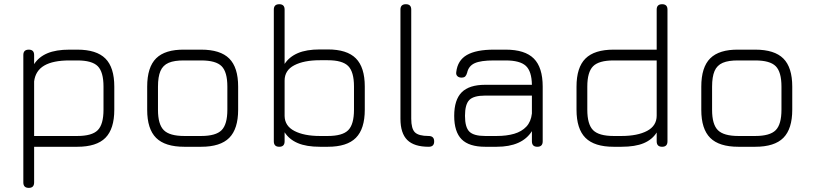

<svg xmlns="http://www.w3.org/2000/svg" viewBox="-20 -714 3954 934"><path d="M120 200Q93.5 200 93.5 173.5V-446.5Q93.5 -472.5 120 -472.5Q146 -472.5 146 -446.5V-402Q168.5 -437 210.5 -454.8Q252.5 -472.5 318 -472.5H356Q449.5 -472.5 492.8 -429.2Q536 -386 536 -292.5V-180.5Q536 -87 492.8 -43.5Q449.5 0 356 0H146V173.5Q146 200 120 200ZM146 -52.5H356Q427.5 -52.5 455.5 -80.8Q483.5 -109 483.5 -180.5V-292.5Q483.5 -364 455.5 -392Q427.5 -420 356 -420H318Q238 -420 195.2 -395Q152.5 -370 146 -318Z M876.5 0Q783 0 739.5 -43.2Q696 -86.5 696 -179.5V-292.5Q696 -387 739.5 -430.2Q783 -473.5 876.5 -472.5H958.5Q1052 -472.5 1095.2 -429.2Q1138.5 -386 1138.5 -292.5V-180.5Q1138.5 -87 1095.2 -43.5Q1052 0 958.5 0ZM748.5 -179.5Q748.5 -109 776.8 -80.8Q805 -52.5 876.5 -52.5H958.5Q1030 -52.5 1058 -80.8Q1086 -109 1086 -180.5V-292.5Q1086 -364 1058 -392Q1030 -420 958.5 -420H876.5Q828.5 -420.5 800.5 -408.5Q772.5 -396.5 760.5 -368.5Q748.5 -340.5 748.5 -292.5Z M1338.5 0Q1312 0 1312 -26.5V-667.5Q1312 -693.5 1338.5 -693.5Q1364.5 -693.5 1364.5 -667.5V-403Q1387 -437.5 1428.8 -455.5Q1470.5 -473.5 1536.5 -473.5H1574.5Q1668 -473.5 1711.2 -430Q1754.5 -386.5 1754.5 -293V-180.5Q1754.5 -87 1711.2 -43.5Q1668 0 1574.5 0H1536.5Q1470.5 0 1428.8 -17.8Q1387 -35.5 1364.5 -70.5V-26.5Q1364.5 0 1338.5 0ZM1536.5 -52.5H1574.5Q1646 -52.5 1674 -80.8Q1702 -109 1702 -180.5V-293Q1702 -364.5 1673.8 -392.8Q1645.5 -421 1574.5 -421H1536.5Q1458.5 -421 1411.5 -396.5Q1364.5 -372 1364.5 -322V-149.5Q1365.5 -101 1412.5 -76.8Q1459.5 -52.5 1536.5 -52.5Z M2065.5 0Q1994.5 0 1961.2 -33Q1928 -66 1928 -136.5V-667.5Q1928 -693.5 1954.5 -693.5Q1980.5 -693.5 1980.5 -667.5V-136.5Q1980.5 -88 1998.5 -70.2Q2016.5 -52.5 2065 -52.5Q2092 -52.5 2092 -26.5Q2092.5 0 2065.5 0Z M2340 0Q2262 0 2225.8 -36.2Q2189.5 -72.5 2189.5 -150.5Q2189.5 -228.5 2226 -265Q2262.5 -301.5 2340 -301.5H2567.5Q2566.5 -367.5 2537.8 -393.8Q2509 -420 2440 -420H2382Q2318.5 -420 2289 -406.5Q2259.5 -393 2252.5 -360.5Q2249 -348 2243.2 -342.2Q2237.5 -336.5 2225 -336.5Q2212 -336.5 2204.8 -343.8Q2197.5 -351 2199.5 -363.5Q2206 -420.5 2251.2 -446.5Q2296.5 -472.5 2382 -472.5H2440Q2533.5 -472.5 2576.8 -429.2Q2620 -386 2620 -292.5V-26.5Q2620 0 2594 0Q2567.5 0 2567.5 -26.5V-76Q2519.5 0 2396 0ZM2340 -52.5H2396Q2444.5 -52.5 2481.2 -63.2Q2518 -74 2540.5 -98Q2563 -122 2567.5 -162V-249H2340Q2284.5 -249 2263.2 -227.8Q2242 -206.5 2242 -150.5Q2242 -95 2263.2 -73.8Q2284.5 -52.5 2340 -52.5Z M2965 0Q2871.5 0 2828 -43.5Q2784.5 -87 2784.5 -180.5V-292.5Q2784.5 -386 2828 -429.2Q2871.5 -472.5 2965 -472.5H3174.5V-667.5Q3174.5 -693.5 3201 -693.5Q3227 -693.5 3227 -667.5V-26.5Q3227 0 3201 0Q3174.5 0 3174.5 -26.5V-69.5Q3153 -35 3111.5 -17.5Q3070 0 3003 0ZM2965 -52.5H3003Q3081 -52.5 3127.8 -77.2Q3174.5 -102 3174.5 -151.5V-420H2965Q2893.5 -420 2865.2 -391.8Q2837 -363.5 2837 -292.5V-180.5Q2837 -109 2865.2 -80.8Q2893.5 -52.5 2965 -52.5Z M3572 0Q3478.5 0 3435 -43.2Q3391.5 -86.5 3391.5 -179.5V-292.5Q3391.5 -387 3435 -430.2Q3478.5 -473.5 3572 -472.5H3654Q3747.5 -472.5 3790.8 -429.2Q3834 -386 3834 -292.5V-180.5Q3834 -87 3790.8 -43.5Q3747.5 0 3654 0ZM3444 -179.5Q3444 -109 3472.2 -80.8Q3500.5 -52.5 3572 -52.5H3654Q3725.5 -52.5 3753.5 -80.8Q3781.5 -109 3781.5 -180.5V-292.5Q3781.5 -364 3753.5 -392Q3725.5 -420 3654 -420H3572Q3524 -420.5 3496 -408.5Q3468 -396.5 3456 -368.5Q3444 -340.5 3444 -292.5Z"/></svg>

Font: Jura Light
Style: Regular
Weight: 400
Version: Version 5.106